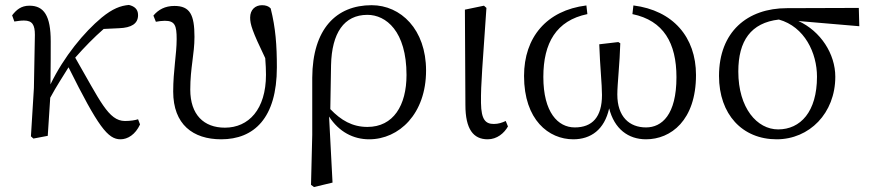

<svg xmlns="http://www.w3.org/2000/svg" viewBox="-20 -549 3515 776"><path d="M538 -67C526 -63 507 -60 485 -60C418 -60 384 -143 284 -316C322 -359 359 -397 399 -432L462 -435C511 -437 538 -453 538 -488C538 -513 522 -524 501 -529C467 -526 435 -514 391 -478C320 -419 238 -320 184 -208C185 -259 185 -367 185 -382C185 -485 158 -526 99 -526C65 -526 46 -509 29 -487L38 -462C51 -464 64 -466 77 -466C111 -466 121 -448 121 -408L117 -193L105 2L115 11L173 0C176 -49 180 -102 183 -154C210 -204 232 -236 257 -277C377 -36 416 14 467 14C496 14 527 -5 546 -46Z M610 -461C621 -463 634 -465 646 -465C687 -465 694 -446 694 -391C694 -330 680 -264 680 -179C680 -46 760 14 874 14C1006 14 1099 -71 1099 -277C1099 -366 1094 -436 1074 -515C1066 -524 1054 -528 1039 -528C1012 -528 991 -510 991 -478C991 -451 999 -424 1052 -314C1054 -288 1055 -267 1055 -247C1055 -107 985 -33 889 -33C804 -33 749 -85 749 -187C749 -275 766 -330 766 -400C766 -489 748 -525 685 -525C647 -525 620 -510 600 -486Z M1318 -286C1321 -415 1370 -489 1465 -489C1540 -489 1623 -423 1623 -246C1623 -123 1570 -36 1465 -36C1404 -36 1358 -63 1315 -108ZM1242 -4 1237 198 1249 207 1324 189 1310 -78C1350 -16 1408 14 1472 14C1593 14 1702 -89 1702 -264C1702 -430 1600 -528 1482 -528C1339 -528 1243 -432 1242 -235Z M1951 14C1989 14 2018 -11 2033 -38L2024 -60C2009 -53 1994 -48 1976 -48C1943 -48 1925 -64 1924 -133C1923 -211 1931 -293 1946 -517L1936 -526L1859 -510L1861 -125C1861 -27 1893 14 1951 14Z M2536 -492C2662 -466 2714 -375 2714 -237C2714 -85 2655 -34 2591 -34C2524 -34 2475 -77 2475 -167C2475 -209 2485 -296 2487 -374L2479 -379L2402 -370C2405 -280 2413 -209 2413 -165C2413 -76 2374 -34 2303 -34C2235 -34 2176 -95 2176 -238C2176 -375 2228 -466 2354 -492L2350 -527C2189 -507 2098 -398 2098 -242C2098 -64 2198 14 2297 14C2368 14 2423 -25 2442 -111C2463 -28 2519 14 2591 14C2691 14 2793 -62 2793 -246C2793 -399 2700 -507 2540 -527Z M3125 -26C3040 -26 2964 -112 2964 -260C2964 -384 3015 -457 3128 -470C3232 -441 3282 -335 3282 -239C3282 -97 3215 -26 3125 -26ZM3453 -443 3451 -517 3161 -516C3000 -516 2886 -420 2886 -242C2886 -87 2980 14 3119 14C3251 14 3356 -91 3356 -239C3356 -331 3297 -423 3207 -464Z"/></svg>

Font: Shippori Mincho
Style: Regular
Weight: 400
Designer: Bonji Tadano  Ryoko NISHIZUKA  (kana & ideographs); Frank Grießhammer (Latin, Greek & Cyrillic); Wenlong ZHANG  (bopomof
Foundry: Adobe Systems Incorporated
Version: Version 1.003;PS 1.001;hotconv 16.6.54;makeotf.lib2.5.65590